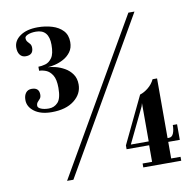

<svg xmlns="http://www.w3.org/2000/svg" viewBox="-79 -787 881 867"><g transform="rotate(-10 361.5 -353.0)"><path d="M146 -317.5Q96 -317.5 66.8 -339Q37.5 -360.5 37.5 -392Q37.5 -412.5 47 -424.8Q56.5 -437 74 -437Q108 -437 108 -405Q108 -393 102.5 -386.5Q97 -380 91.2 -373.8Q85.5 -367.5 85.5 -357Q85.5 -348 100 -342Q114.5 -336 135.5 -336Q160.5 -336 177.2 -354Q194 -372 194 -420.5Q194 -459.5 181.8 -479Q169.5 -498.5 152.8 -505Q136 -511.5 121.5 -511.5V-530Q136 -530 153.5 -534.8Q171 -539.5 184 -557.8Q197 -576 197 -617.5Q197 -688 137.5 -688Q116 -688 101.2 -682Q86.5 -676 86.5 -667.5Q86.5 -656.5 92 -650.2Q97.5 -644 103 -637.5Q108.5 -631 108.5 -619Q108.5 -586.5 74 -586.5Q57 -586.5 47.5 -598.8Q38 -611 38 -632Q38 -663.5 68 -684.8Q98 -706 149 -706Q183.5 -706 214.2 -696.8Q245 -687.5 263.8 -667.5Q282.5 -647.5 282.5 -615Q282.5 -588 269.2 -570Q256 -552 236.2 -541.2Q216.5 -530.5 196.5 -525.8Q176.5 -521 162.5 -520.5Q177 -520 198 -514.8Q219 -509.5 239.2 -498Q259.5 -486.5 273 -467.2Q286.5 -448 286.5 -420Q286.5 -376.5 248.8 -347Q211 -317.5 146 -317.5ZM159.5 0 564 -700H592L188.5 0ZM509 0V-18H552.5V-94H449V-111.5L552 -326.5Q571.5 -332.5 590.2 -347.8Q609 -363 619.5 -385H640V-111.5H646Q660.5 -111.5 667 -127Q673.5 -142.5 673.5 -165.5H693V-94H640V-18H683V0ZM553.5 -287 549.5 -273 471.5 -111.5H553.5Z"/></g></svg>

Font: Imbue 50pt Medium
Style: Regular
Weight: 500
Designer: Tyler Finck
Foundry: Etcetera Type Company
Version: Version 1.102; ttfautohint (v1.8.3)